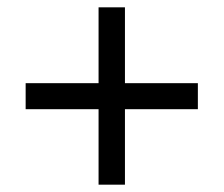

<svg xmlns="http://www.w3.org/2000/svg" viewBox="-20 -615 612 524"><path d="M321 -388H520V-317H321V-111H249V-317H50V-388H249V-595H321Z"/></svg>

Font: Noto Sans Medefaidrin
Style: Regular
Weight: 400
Designer: Dalton Maag Ltd
Foundry: Dalton Maag Ltd
Version: Version 1.002; ttfautohint (v1.8.4.7-5d5b)